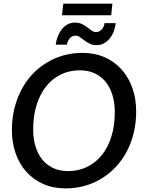

<svg xmlns="http://www.w3.org/2000/svg" viewBox="-20 -1015 790 1042"><path d="M44.5 0ZM719 -409.5Q719 -349.5 706 -295Q693 -240.5 668.8 -194.2Q644.5 -148 610 -110.8Q575.5 -73.5 533 -47.2Q490.5 -21 441 -6.8Q391.5 7.5 336.5 7.5Q269 7.5 214.8 -16.5Q160.5 -40.5 122.8 -82.8Q85 -125 64.8 -183Q44.5 -241 44.5 -309.5Q44.5 -370 57.8 -424.5Q71 -479 95 -525.5Q119 -572 153.5 -609.5Q188 -647 230.5 -673.2Q273 -699.5 322.5 -713.8Q372 -728 427 -728Q494.5 -728 548.5 -704Q602.5 -680 640.5 -637.2Q678.5 -594.5 698.8 -536.2Q719 -478 719 -409.5ZM603 -407Q603 -458.5 590 -500.2Q577 -542 552.5 -571.8Q528 -601.5 492.8 -617.5Q457.5 -633.5 413.5 -633.5Q357 -633.5 310.2 -610.8Q263.5 -588 230.2 -546Q197 -504 178.5 -444.8Q160 -385.5 160 -313Q160 -261.5 173 -219.8Q186 -178 210.2 -148.2Q234.5 -118.5 269.5 -102.5Q304.5 -86.5 349 -86.5Q406 -86.5 452.8 -109.2Q499.5 -132 533 -173.8Q566.5 -215.5 584.8 -274.8Q603 -334 603 -407ZM323.5 -995H590L583.5 -932H316.5ZM501 -841Q511.5 -841 519.8 -845.5Q528 -850 533.8 -857Q539.5 -864 543 -872.5Q546.5 -881 547.5 -889.5H608Q605.5 -866 597.2 -844.5Q589 -823 575.8 -806.5Q562.5 -790 544.5 -780Q526.5 -770 504.5 -770Q482.5 -770 466.5 -778Q450.5 -786 437.8 -795.8Q425 -805.5 413.8 -813.5Q402.5 -821.5 390 -821.5Q379.5 -821.5 371.2 -817Q363 -812.5 357.2 -805.5Q351.5 -798.5 348 -789.8Q344.5 -781 343.5 -772.5H282.5Q285 -795.5 293.5 -817.2Q302 -839 315.2 -855.8Q328.5 -872.5 346.5 -882.5Q364.5 -892.5 386 -892.5Q408.5 -892.5 424.5 -884.5Q440.5 -876.5 453.5 -866.8Q466.5 -857 477.5 -849Q488.5 -841 501 -841Z"/></svg>

Font: Lato Semibold
Style: Italic
Weight: 600
Italic angle: -7°
Designer: Lukasz Dziedzic
Foundry: tyPoland Lukasz Dziedzic
Version: Version 2.006; 2014-01-15